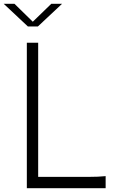

<svg xmlns="http://www.w3.org/2000/svg" viewBox="-62 -996 630 1016"><path d="M80 0V-770H140V-60H405Q435 -60 455.5 -61Q476 -62 497 -64V0ZM-42.5 -976H14.5L111.5 -881L209.5 -976H266.5L138.5 -856H85.5Z"/></svg>

Font: Junction Light
Style: Regular
Weight: 300
Designer: Caroline Hadilaksono
Foundry: Caroline Hadilaksono, Tyler Finck, The League of Moveable Type
Version: Version 2.000; ttfautohint (v1.8.3)